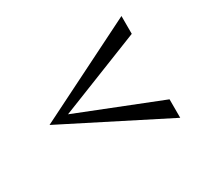

<svg xmlns="http://www.w3.org/2000/svg" viewBox="-81 -484 535 513"><g transform="rotate(-30 186.5 -227.0)"><path d="M343 -384V-329L88 -228L343 -127V-70L31 -228Z"/></g></svg>

Font: Darker Grotesque Light Medium
Style: Regular
Weight: 500
Version: Version 1.000;gftools[0.9.28]